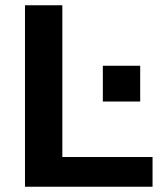

<svg xmlns="http://www.w3.org/2000/svg" viewBox="-20 -710 621 730"><path d="M75 0V-690H217V-113H560V0ZM371 -324V-460H513V-324Z"/></svg>

Font: Mozilla Text ExtraLight
Style: Regular
Weight: 200
Designer: Studio DRAMA
Foundry: Studio DRAMA
Version: Version 1.000